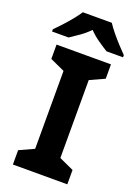

<svg xmlns="http://www.w3.org/2000/svg" viewBox="-190 -1004 768 1074"><g transform="rotate(20 194.5 -467.0)"><path d="M356 0H32.1V-85.4L119.1 -125.1V-588.9L32.1 -628.6V-714H356V-628.6L269.1 -588.9V-125.1L356 -85.4ZM280.9 -934.2Q294.9 -912.2 317.4 -884.7Q339.9 -857.2 363.9 -831.2Q387.9 -805.1 405.9 -787.1V-774.2H307.5Q281.5 -790.2 250.5 -811.7Q219.6 -833.2 193.6 -860.2Q167.6 -833.2 137.6 -812.2Q107.7 -791.2 81.7 -774.2H-16.7V-787.1Q2.3 -806.1 25.8 -831.7Q49.3 -857.2 71.8 -884.7Q94.3 -912.2 108.3 -934.2Z"/></g></svg>

Font: Noto Sans Hebrew
Style: Regular
Weight: 400
Designer: Monotype Design Team
Foundry: Monotype Imaging Inc.
Version: Version 2.003;January 10, 2023;FontCreator 14.0.0.2877 64-bi